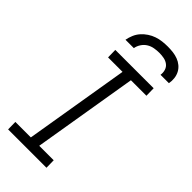

<svg xmlns="http://www.w3.org/2000/svg" viewBox="-296 -1012 1069 1069"><g transform="rotate(45 238.5 -477.5)"><path d="M24 0 23 -58H145L248 -677H134L133 -735H435L436 -677H314L211 -58H325L326 0ZM133 -815Q137 -836 145.5 -856.5Q154 -877 169 -894Q184 -911 203 -923.5Q222 -936 242.5 -943Q263 -950 284.5 -952.5Q306 -955 327 -955Q348 -955 368.5 -952.5Q389 -950 407.5 -943Q426 -936 441 -923.5Q456 -911 465 -894Q474 -877 476.5 -856.5Q479 -836 475 -815H409Q412 -834 406.5 -851.5Q401 -869 387 -879.5Q373 -890 355 -893.5Q337 -897 318 -897Q299 -897 279 -893.5Q259 -890 242 -879.5Q225 -869 213.5 -851.5Q202 -834 199 -815Z"/></g></svg>

Font: Iosevka Etoile Light
Style: Italic
Weight: 300
Italic angle: -9°
Designer: Belleve Invis
Foundry: Belleve Invis
Version: Version 22.1.2; ttfautohint (v1.8.4)